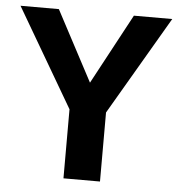

<svg xmlns="http://www.w3.org/2000/svg" viewBox="-49 -706 698 752"><g transform="rotate(5 300.0 -329.5)"><path d="M371.6 -271.5V0H228V-271.5L1.5 -658.7H152.3L298.8 -382.3L447.3 -658.7H598.1Z"/></g></svg>

Font: Liberation Mono
Style: Bold
Weight: 700
Monospace: yes
Designer: Steve Matteson
Foundry: Ascender Corporation
Version: Version 2.1.5